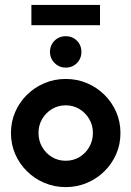

<svg xmlns="http://www.w3.org/2000/svg" viewBox="-20 -755 540 789"><path d="M250 13.9Q203.5 13.9 162.5 -3.5Q121.5 -20.8 90.7 -51.4Q59.8 -81.9 42.4 -122Q25 -162.2 25 -208.3Q25 -254.5 42.4 -294.6Q59.8 -334.8 90.7 -365.3Q121.5 -395.8 162.5 -413.2Q203.5 -430.6 250 -430.6Q296.5 -430.6 337.5 -413.2Q378.5 -395.8 409.3 -365.3Q440.2 -334.8 457.6 -294.6Q475 -254.5 475 -208.3Q475 -162.2 457.6 -122Q440.2 -81.9 409.3 -51.4Q378.5 -20.8 337.5 -3.5Q296.5 13.9 250 13.9ZM250 -94.4Q281.2 -94.4 306.6 -109.7Q331.9 -125 346.9 -151Q361.8 -176.9 361.8 -208.6Q361.8 -240.3 346.7 -265.9Q331.7 -291.5 306.4 -306.9Q281.1 -322.2 249.9 -322.2Q218.8 -322.2 193.5 -306.9Q168.3 -291.5 153.2 -265.9Q138.2 -240.3 138.2 -208.6Q138.2 -176.9 153.1 -151Q168.1 -125 193.4 -109.7Q218.7 -94.4 250 -94.4ZM249.9 -477.1Q231.9 -477.1 217.4 -485.8Q202.8 -494.4 194.1 -509.1Q185.4 -523.7 185.4 -541.6Q185.4 -560.4 194.1 -575Q202.8 -589.6 217.4 -597.9Q232 -606.2 249.9 -606.2Q268.8 -606.2 283.2 -597.8Q297.7 -589.3 306.2 -574.8Q314.6 -560.2 314.6 -541.5Q314.6 -523.6 306.2 -509Q297.9 -494.4 283.3 -485.8Q268.7 -477.1 249.9 -477.1ZM109 -651.4V-734.7H391V-651.4Z"/></svg>

Font: Afacad Flux
Style: Regular
Weight: 400
Designer: Kristian Moeller
Foundry: Dicotype
Version: Version 1.100